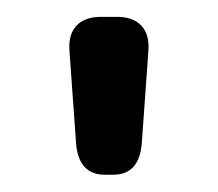

<svg xmlns="http://www.w3.org/2000/svg" viewBox="-20 -770 259 228"><path d="M100.1 -750H118.7Q138.2 -750 147.9 -739.5Q157.7 -729 156.2 -709.5L148.4 -600.1Q145.5 -562.5 114.3 -562.5H104.5Q73.2 -562.5 70.3 -600.1L62.5 -709.5Q61 -729 70.8 -739.5Q80.6 -750 100.1 -750Z"/></svg>

Font: Gyrochrome
Style: Regular
Weight: 400
Designer: David Moles
Foundry: David Moles
Version: Version 1.005;Glyphs 3.2.3 (3260)